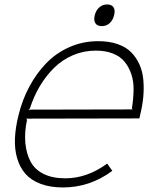

<svg xmlns="http://www.w3.org/2000/svg" viewBox="-20 -823 689 853"><path d="M106 -335.9 569.8 -336.9 565.9 -340.8Q572.8 -384.3 573.5 -422.6Q574.2 -460.9 563.5 -493.2Q552.7 -525.4 533.4 -548.8Q514.2 -572.3 481.7 -585.2Q449.2 -598.1 405.8 -598.1Q352.1 -598.1 304.4 -577.9Q256.8 -557.6 220.7 -522Q184.6 -486.3 157.2 -440.7Q129.9 -395 112.8 -340.8ZM602.1 -310.1 599.1 -296.9 96.2 -295.9 100.1 -291Q87.9 -233.9 92.8 -186Q97.7 -138.2 116.5 -103.8Q135.3 -69.3 174.3 -50Q213.4 -30.8 270 -30.8Q367.2 -30.8 456.1 -96.2L479 -64Q379.4 9.8 259.8 9.8Q202.6 9.8 160.2 -6.3Q117.7 -22.5 92.8 -51Q67.9 -79.6 56.2 -119.9Q44.4 -160.2 46.4 -207.5Q48.3 -254.9 62 -310.1Q78.6 -378.9 110.4 -438.2Q142.1 -497.6 186.3 -543Q230.5 -588.4 289.8 -614.3Q349.1 -640.1 416 -640.1Q464.8 -640.1 502.2 -627.2Q539.6 -614.3 562.5 -591.1Q585.4 -567.9 599.4 -537.1Q613.3 -506.3 616.7 -468.8Q620.1 -431.2 616.5 -391.8Q612.8 -352.5 602.1 -310.1ZM486.8 -754.9Q481.4 -732.9 467 -720Q452.6 -707 432.1 -707Q411.6 -707 403.6 -720Q395.5 -732.9 400.9 -754.9Q406.2 -776.9 420.9 -790Q435.5 -803.2 456.1 -803.2Q476.6 -803.2 484.6 -790Q492.7 -776.9 486.8 -754.9Z"/></svg>

Font: Sinkin Sans 200 X Light Italic
Style: Regular
Weight: 200
Italic angle: -112°
Designer: Keith Bates
Foundry: K-Type
Version: Sinkin Sans (version 1.0)  by Keith Bates   •   © 2014   www